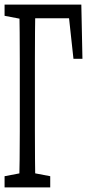

<svg xmlns="http://www.w3.org/2000/svg" viewBox="-26 -757 395 844"><path d="M58.1 66.9Q59.6 5.9 60.3 -55.4Q61 -116.7 61 -179.2Q61 -241.7 61 -304.2V-364.3Q61 -426.8 61 -488.8Q61 -550.8 60.5 -613.3Q60.1 -675.8 58.1 -736.8H129.4Q128.4 -676.8 127.9 -614.7Q127.4 -552.7 127.4 -490.2Q127.4 -427.7 127.4 -364.3V-304.2Q127.4 -243.2 127.4 -181.2Q127.4 -119.1 127.9 -57.1Q128.4 4.9 129.4 66.9ZM93.3 -676.8V-736.8H331.5L336.4 -498.5H296.9L271 -736.8L306.6 -676.8ZM-5.9 66.9V17.6L86.4 0H102.5L194.8 17.6V66.9ZM-5.9 -687.5V-736.8H93.3V-669.9H86.4Z"/></svg>

Font: Scarab Serif
Style: Condensed
Weight: 400
Designer: John Roberts
Foundry: Scarab
Version: 1.0